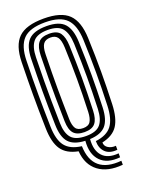

<svg xmlns="http://www.w3.org/2000/svg" viewBox="-178 -891 855 1143"><g transform="rotate(-20 249.0 -319.5)"><path d="M394.8 169Q297.8 178.2 239.6 134.5Q181.5 90.8 175 3.8Q102.2 -10.2 71 -56Q39.8 -101.8 37.8 -191Q36.2 -254.5 35.6 -306.6Q35 -358.8 35.1 -406.4Q35.2 -454 35.9 -503.2Q36.5 -552.5 37.8 -610Q40 -716 88.4 -763Q136.8 -810 248.8 -810Q359 -810 407 -762.9Q455 -715.8 458.8 -610Q461 -548.2 462 -496.1Q463 -444 463 -395.8Q463 -347.5 461.9 -297.8Q460.8 -248 458.8 -191Q455.5 -103.8 425.8 -58Q396 -12.2 326 3Q326 26.5 346.8 39Q367.5 51.5 394.8 49V74.2Q344.8 79 318.4 53.2Q292 27.5 292 -18Q364.2 -26.8 395 -68Q425.8 -109.2 428.8 -192Q431 -250.8 432 -301.2Q433 -351.8 433 -399.8Q433 -447.8 432 -498.6Q431 -549.5 428.8 -609Q425.5 -701.8 384.9 -743.9Q344.2 -786 248.8 -786Q151.2 -786 110.5 -743.9Q69.8 -701.8 67.8 -609.2Q66.2 -545.8 65.6 -493.6Q65 -441.5 65.1 -394Q65.2 -346.5 65.9 -297.6Q66.5 -248.8 67.8 -191.8Q69.8 -106.8 101.2 -66.8Q132.8 -26.8 203.8 -18Q206.5 71.5 254.8 111.9Q303 152.2 394.8 143.8ZM394.8 122Q311.8 130 269.4 86.1Q227 42.2 234 -41.2Q162.5 -44.2 131 -79.2Q99.5 -114.2 97.8 -192.2Q96.2 -255.8 95.6 -307.8Q95 -359.8 95.1 -407.1Q95.2 -454.5 95.9 -503.2Q96.5 -552 97.8 -608.8Q99.5 -689.5 133.9 -725.8Q168.2 -762 248.8 -762Q329.2 -762 362.5 -724.9Q395.8 -687.8 398.8 -608Q401 -546.2 402 -494.4Q403 -442.5 403 -394.8Q403 -347 401.9 -298Q400.8 -249 398.8 -193Q396 -115.5 365.2 -80Q334.5 -44.5 264 -41.2Q258 29.5 291.8 66.2Q325.5 103 394.8 96.8ZM248.8 -66.2Q313.8 -66.2 340 -97.5Q366.2 -128.8 368.8 -194Q370.8 -250.2 371.9 -299.4Q373 -348.5 373 -396Q373 -443.5 372 -494.8Q371 -546 368.8 -606.8Q366.2 -672.5 340.6 -705.2Q315 -738 248.8 -738Q182.8 -738 156 -706.5Q129.2 -675 127.8 -608Q126 -523.8 125.4 -458.2Q124.8 -392.8 125.5 -330.5Q126.2 -268.2 127.8 -193Q129.2 -128 155.9 -97.1Q182.5 -66.2 248.8 -66.2ZM248.8 -91.2Q201.2 -91.2 180.1 -115Q159 -138.8 157.8 -193.5Q156 -277.8 155.4 -343Q154.8 -408.2 155.5 -470.4Q156.2 -532.5 157.8 -607.5Q159 -662.5 179.1 -688.2Q199.2 -714 248.8 -714Q298.8 -714 317.9 -686.6Q337 -659.2 338.8 -605.8Q340.8 -549 341.9 -500Q343 -451 343 -403.6Q343 -356.2 342 -305.5Q341 -254.8 338.8 -194.8Q337 -141.8 317 -116.5Q297 -91.2 248.8 -91.2ZM248.8 -116.2Q282.2 -116.2 294.8 -136.8Q307.2 -157.2 308.8 -195.8Q311 -254.2 312 -304.2Q313 -354.2 313 -401.4Q313 -448.5 312 -498Q311 -547.5 308.8 -605Q307 -651.2 293.1 -670.6Q279.2 -690 248.8 -690Q217 -690 202.9 -670.8Q188.8 -651.5 187.8 -606.8Q186.2 -543.8 185.6 -492.1Q185 -440.5 185.1 -393.4Q185.2 -346.2 185.9 -298.1Q186.5 -250 187.8 -194.2Q188.8 -155.5 201.6 -135.9Q214.5 -116.2 248.8 -116.2Z"/></g></svg>

Font: Big Shoulders Inline Display Thin Black
Style: Regular
Weight: 900
Version: Version 2.002